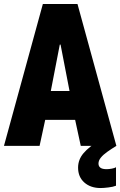

<svg xmlns="http://www.w3.org/2000/svg" viewBox="-24 -740 610 974"><path d="M-3.9 0 193.4 -719.7H369.1L566.4 0H385.7L347.7 -175.8L335 -246.1L283.2 -513.7H279.3L227.5 -246.1L214.8 -175.8L176.8 0ZM138.7 -131.8V-278.3H423.8V-131.8ZM486.3 213.9Q435.5 213.9 403.8 185.8Q372.1 157.7 372.1 110.4Q372.1 69.3 399.9 36.9Q427.7 4.4 479.5 -26.4L566.4 0Q541.5 15.1 520.8 29.8Q500 44.4 487.8 59.3Q475.6 74.2 475.6 89.8Q475.6 103.5 485.4 110.8Q495.1 118.2 516.6 118.2Q528.8 118.2 543.2 115.5Q557.6 112.8 564.5 108.4V202.1Q550.3 208 525.9 210.9Q501.5 213.9 486.3 213.9Z"/></svg>

Font: Reddit Mono Black
Style: Regular
Weight: 900
Monospace: yes
Designer: Stephen Hutchings
Foundry: Reddit
Version: Version 1.014